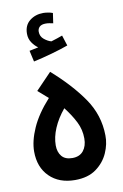

<svg xmlns="http://www.w3.org/2000/svg" viewBox="-90 -847 576 902"><g transform="rotate(-10 198.5 -395.5)"><path d="M194 4Q118 4 72.5 -41Q27 -86 27 -161Q27 -211 54 -272Q81 -333 139 -397L91 -439L166 -517Q258 -436 313.5 -355.5Q369 -275 370 -178Q371 -137 352.5 -95Q334 -53 295 -24.5Q256 4 194 4ZM199 -100Q234 -100 252 -122.5Q270 -145 270 -181Q270 -223 251.5 -260Q233 -297 202 -337Q168 -296 150 -253.5Q132 -211 132 -172Q132 -140 148.5 -120Q165 -100 199 -100ZM100 -578 88 -631Q115 -636 131 -640Q115 -651 102.5 -669.5Q90 -688 90 -712Q90 -752 117 -773.5Q144 -795 182 -795Q191 -795 204 -793Q217 -791 227 -787L220 -739Q211 -741 202.5 -742.5Q194 -744 185 -744Q165 -744 155.5 -735Q146 -726 146 -712Q146 -689 163.5 -675Q181 -661 197 -657Q227 -666 251 -675L267 -625Q234 -613 188 -600Q142 -587 100 -578Z"/></g></svg>

Font: Noto Sans Arabic ExtCond SemBd
Style: Regular
Weight: 600
Width: 2
Designer: Monotype Design Team, Nadine Chahine, Nizar Qandah and Khaled Hosny
Foundry: Monotype Imaging Inc.
Version: Version 2.012; ttfautohint (v1.8.4.7-5d5b)